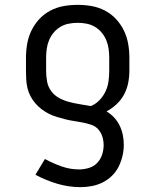

<svg xmlns="http://www.w3.org/2000/svg" viewBox="-20 -548 640 791"><path d="M312 223Q263 223 216 209Q169 195 126 172L165 107Q198 125 233.5 137.5Q269 150 306 150Q326 150 346 144Q366 138 380 123.5Q394 109 400.5 89.5Q407 70 407 50Q407 32 401.5 14.5Q396 -3 384 -16Q372 -29 354.5 -34.5Q337 -40 319.5 -43.5Q302 -47 284.5 -49.5Q267 -52 249.5 -56.5Q232 -61 215 -66Q198 -71 182 -79Q166 -87 151.5 -98Q137 -109 125.5 -122.5Q114 -136 105.5 -152Q97 -168 93 -185.5Q89 -203 88 -221Q87 -239 87 -257V-310Q87 -339 92 -367.5Q97 -396 109.5 -422Q122 -448 142 -469.5Q162 -491 188 -504.5Q214 -518 242.5 -523Q271 -528 300 -528Q329 -528 357.5 -523Q386 -518 412 -504.5Q438 -491 458 -469.5Q478 -448 490.5 -422Q503 -396 508 -367.5Q513 -339 513 -310V-257Q513 -231 508 -206Q503 -181 491 -158.5Q479 -136 460 -118.5Q441 -101 419 -89Q436 -79 450 -64Q464 -49 473 -30.5Q482 -12 486 8Q490 28 490 48Q490 72 484.5 95Q479 118 468.5 139Q458 160 441 176.5Q424 193 403 203.5Q382 214 358.5 218.5Q335 223 312 223ZM354 -111Q374 -119 389.5 -135Q405 -151 414.5 -171Q424 -191 427 -213Q430 -235 430 -257V-310Q430 -328 427.5 -346.5Q425 -365 418 -382Q411 -399 399 -413.5Q387 -428 371 -437.5Q355 -447 336.5 -450.5Q318 -454 300 -454Q282 -454 263.5 -450.5Q245 -447 229 -437.5Q213 -428 201 -413.5Q189 -399 182 -382Q175 -365 172.5 -346.5Q170 -328 170 -310V-257Q170 -234 174 -212Q178 -190 191.5 -172Q205 -154 225 -143.5Q245 -133 266.5 -127.5Q288 -122 310 -118.5Q332 -115 354 -111Z"/></svg>

Font: Iosevka HT Extended
Style: Regular
Weight: 400
Width: 7
Monospace: yes
Designer: Belleve Invis
Foundry: Belleve Invis
Version: Version 32.3.0; ttfautohint (v1.8.4)